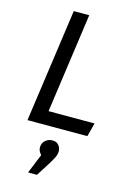

<svg xmlns="http://www.w3.org/2000/svg" viewBox="-144 -760 779 1128"><g transform="rotate(15 246.0 -196.5)"><path d="M159 -689H253L168 -83H448L426 0H62ZM235 77Q261 77 274 93.5Q287 110 287 129Q287 147 279 164.5Q271 182 251 214L199 296H145L193 178Q186 170 180 159.5Q174 149 174 136Q174 110 192 93.5Q210 77 235 77Z"/></g></svg>

Font: Fira Sans Variable
Style: Italic
Weight: 397
Italic angle: -8°
Designer: Carrois Corporate & Edenspiekermann AG
Foundry: Carrois Corporate GbR & Edenspiekermann AG
Version: Version 4.202